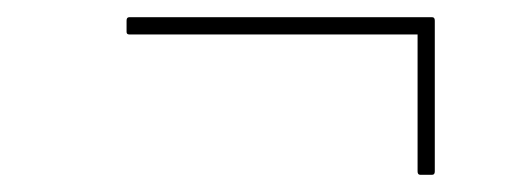

<svg xmlns="http://www.w3.org/2000/svg" viewBox="-20 -331 612 223"><path d="M468 -128Q465 -128 465 -132V-291H130Q127 -291 127 -294V-307Q127 -311 130 -311H482Q485 -311 485 -307V-132Q485 -128 482 -128Z"/></svg>

Font: Sofia Sans Semi Condensed Thin
Style: Italic
Weight: 250
Italic angle: -9°
Version: Version 4.100